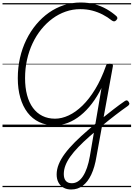

<svg xmlns="http://www.w3.org/2000/svg" viewBox="-20 -1014 1066 1532"><path d="M548 498Q513 498 487 483.5Q461 469 446.5 442Q432 415 432 378Q432 338 448.5 297Q465 256 497.5 212Q530 168 577.5 120.5Q625 73 687 20Q735 -22 786 -63Q837 -104 885.5 -141.5Q934 -179 975 -207Q985 -214 992.5 -213Q1000 -212 1007 -201Q1014 -190 1011.5 -182.5Q1009 -175 999 -168Q953 -136 901 -96Q849 -56 796.5 -12.5Q744 31 695 74Q645 118 606 158.5Q567 199 541 235.5Q515 272 502 306.5Q489 341 489 375Q489 410 505 429Q521 448 553 448Q605 448 642 392Q679 336 697 233L790 -312Q755 -242 713 -187Q671 -132 622.5 -93Q574 -54 522 -34Q470 -14 416 -14Q347 -14 292.5 -40Q238 -66 200 -115.5Q162 -165 142 -234.5Q122 -304 122 -390Q122 -475 139.5 -552Q157 -629 190 -696.5Q223 -764 269 -819Q315 -874 370.5 -913Q426 -952 490 -973Q554 -994 623 -994Q684 -994 735.5 -980Q787 -966 830 -941.5Q873 -917 908 -886Q916 -879 916.5 -870.5Q917 -862 907 -852Q898 -843 890 -843.5Q882 -844 873 -850Q838 -878 799 -898Q760 -918 716 -929.5Q672 -941 620 -941Q560 -941 504 -921.5Q448 -902 399 -866Q350 -830 309.5 -780Q269 -730 240 -668.5Q211 -607 195.5 -537Q180 -467 180 -390Q180 -315 196 -255Q212 -195 243 -153Q274 -111 318.5 -89Q363 -67 419 -67Q472 -67 528 -93Q584 -119 638 -171.5Q692 -224 740 -303Q788 -382 825 -487Q827 -497 834 -501.5Q841 -506 856 -506Q884 -506 881 -487L750 234Q736 320 708.5 378.5Q681 437 641 467.5Q601 498 548 498ZM0 469H1026V479H0ZM0 -20H1026V0H0ZM0 -505H1026V-500H0ZM0 -989H1026V-979H0Z"/></svg>

Font: Playwrite DE VA Guides
Style: Regular
Weight: 400
Designer: Veronika Burian, José Scaglione
Foundry: TypeTogether
Version: Version 1.003